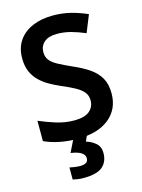

<svg xmlns="http://www.w3.org/2000/svg" viewBox="-140 -803 830 1122"><g transform="rotate(-15 275.0 -242.0)"><path d="M508 -196Q508 -101 439.5 -45.5Q371 10 248 10Q191 10 139.5 -0.5Q88 -11 48 -30V-153Q94 -133 148 -116Q202 -99 257 -99Q321 -99 350 -124Q379 -149 379 -188Q379 -218 362 -238.5Q345 -259 312 -277Q279 -295 231 -315Q199 -329 168 -346.5Q137 -364 111.5 -388.5Q86 -413 71 -447Q56 -481 56 -528Q56 -590 85.5 -633.5Q115 -677 168.5 -700.5Q222 -724 293 -724Q350 -724 400 -711.5Q450 -699 500 -677L458 -573Q413 -592 372.5 -603Q332 -614 289 -614Q238 -614 211.5 -591Q185 -568 185 -531Q185 -502 200 -482.5Q215 -463 246.5 -446Q278 -429 327 -407Q385 -382 425 -354.5Q465 -327 486.5 -289.5Q508 -252 508 -196ZM372 128Q372 181 338 210.5Q304 240 222 240Q202 240 186 237.5Q170 235 158 232V159Q170 162 188.5 164.5Q207 167 222 167Q243 167 256.5 159.5Q270 152 270 132Q270 112 249 98.5Q228 85 186 79L225 0H307L290 38Q322 47 347 68.5Q372 90 372 128Z"/></g></svg>

Font: Noto Sans Kawi SemiBold
Style: Regular
Weight: 600
Designer: Fadhl Haqq
Version: Version 1.000